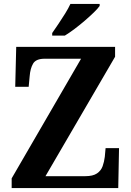

<svg xmlns="http://www.w3.org/2000/svg" viewBox="-20 -951 663 971"><path d="M39 0V-49L390 -654H206Q162 -654 147.5 -629.5Q133 -605 130 -565L125 -512H57L62 -714H562V-664L210 -60H411Q450 -60 470.5 -74Q491 -88 499 -110.5Q507 -133 510 -158L514 -202H582L578 0ZM244 -784Q258 -804 275.5 -830Q293 -856 309.5 -882.5Q326 -909 336 -931H484V-921Q475 -908 455 -888.5Q435 -869 409.5 -847Q384 -825 357.5 -805Q331 -785 308 -771H244Z"/></svg>

Font: Noto Serif Tamil SemiCondensed
Style: Bold Italic
Weight: 700
Width: 4
Italic angle: -12°
Designer: Indian Type Foundry, Tom Grace, and the Monotype Design Team
Foundry: Monotype Imaging Inc.
Version: Version 2.003; ttfautohint (v1.8.4.7-5d5b)